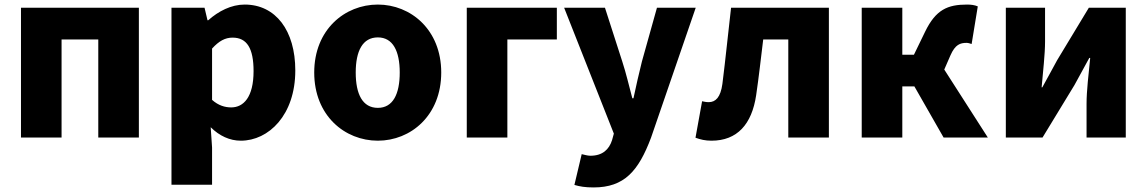

<svg xmlns="http://www.w3.org/2000/svg" viewBox="-20 -603 5029 842"><path d="M72 0H250V-430H411V0H589V-569H72Z M732 207H910V44L904 -45C942 -7 988 14 1036 14C1158 14 1275 -98 1275 -294C1275 -469 1189 -583 1053 -583C994 -583 938 -554 893 -514H890L877 -569H732ZM994 -132C967 -132 938 -140 910 -165V-390C940 -423 967 -438 1000 -438C1063 -438 1092 -391 1092 -291C1092 -177 1048 -132 994 -132Z M1637 14C1781 14 1915 -96 1915 -285C1915 -473 1781 -583 1637 -583C1492 -583 1358 -473 1358 -285C1358 -96 1492 14 1637 14ZM1637 -130C1570 -130 1540 -190 1540 -285C1540 -379 1570 -439 1637 -439C1703 -439 1733 -379 1733 -285C1733 -190 1703 -130 1637 -130Z M2027 0H2205V-430H2422V-569H2027Z M2583 219C2718 219 2780 147 2835 1L3031 -569H2861L2795 -333C2782 -279 2769 -226 2758 -172H2753C2738 -228 2726 -281 2709 -333L2633 -569H2454L2672 -17L2664 12C2651 52 2623 80 2569 80C2556 80 2541 75 2531 73L2499 208C2523 215 2546 219 2583 219Z M3100 14C3213 14 3277 -58 3296 -185C3308 -266 3317 -349 3327 -430H3437V0H3615V-569H3186C3173 -458 3162 -345 3148 -235C3140 -176 3118 -155 3088 -155C3077 -155 3068 -157 3059 -159L3030 1C3052 9 3073 14 3100 14Z M3759 0H3937V-224H3990L4118 0H4312L4121 -298L4148 -360C4169 -408 4191 -415 4219 -415C4227 -415 4234 -412 4241 -410L4268 -575C4254 -581 4238 -583 4221 -583C4136 -583 4084 -561 4037 -464L3988 -363H3937V-569H3759Z M4391 0H4552L4692 -230C4710 -262 4738 -315 4757 -349H4761C4754 -279 4745 -204 4745 -148V0H4917V-569H4755L4616 -339C4599 -306 4569 -254 4551 -220H4548C4554 -289 4563 -365 4563 -421V-569H4391Z"/></svg>

Font: Noto Sans CJK HK Black
Style: Regular
Weight: 900
Designer: Ryoko NISHIZUKA 西塚涼子 (kana, bopomofo & ideographs); Paul D. Hunt (Latin, Greek & Cyrillic); Sandoll Communications 산돌커뮤니
Foundry: Adobe
Version: Version 2.004;hotconv 1.0.118;makeotfexe 2.5.65603